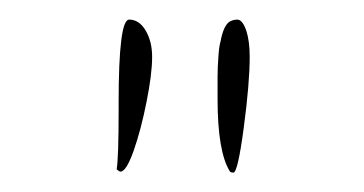

<svg xmlns="http://www.w3.org/2000/svg" viewBox="-20 -789 372 196"><path d="M103 -613.8Q108.9 -613.8 116.5 -635.3Q124 -656.7 129.6 -685.1Q135.3 -713.4 135.3 -731Q135.3 -746.6 128.7 -757.8Q122.1 -769 111.8 -769Q101.1 -769 101.1 -684.1V-675.8Q101.1 -628.4 99.1 -616.2Q101.6 -613.8 103 -613.8ZM218.3 -612.8Q222.7 -612.8 228.8 -658.4Q234.9 -704.1 234.9 -731Q234.9 -747.1 231.4 -757.8Q227.5 -769 222.2 -769Q217.8 -769 213.9 -766.6Q208 -762.2 205.1 -746.6Q203.6 -741.7 202.9 -730.5Q202.1 -719.2 202.1 -710.4V-688Q202.1 -633.8 214.8 -613.8Q215.8 -612.8 218.3 -612.8Z"/></svg>

Font: Amatica SC
Style: Regular
Weight: 400
Version: Version 2.000